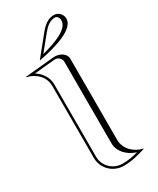

<svg xmlns="http://www.w3.org/2000/svg" viewBox="-202 -853 759 920"><g transform="rotate(-30 177.5 -393.0)"><path d="M101 -635C210.9 -655.5 310 -690.5 310 -745C310 -769.8 289.8 -790 265 -790C233.1 -790 207.8 -769 185.7 -741.7L100 -636ZM129.1 -652.9 195 -734.1C214.5 -758.1 236.2 -777 264 -777C275.6 -777 285 -764.9 285 -750C285 -703.6 210.2 -674 129.1 -652.9ZM90 -100C90 -42 138 4 196 4C240 4 277 -6 318 -19V-21C268 -32 230 -71 230 -120V-570C230 -594.5 203 -615.5 168.9 -615.5C166 -615.5 163 -615.3 160 -615L2 -600V-598C52 -587 90 -549 90 -500ZM102 -100V-500C102 -539.9 79.3 -572.9 48 -592.3L161.2 -603.1C162.4 -603.2 163.5 -603.2 164.7 -603.2C182.7 -603.2 198 -588.4 198 -570V-120C198 -73.9 233.5 -36.6 282.6 -20.9C253.1 -12.8 227 -8 196 -8C144.4 -8 102 -48.9 102 -100Z"/></g></svg>

Font: SortefaxS01
Style: Medium
Weight: 500
Designer: gluk
Foundry: gluk
Version: Version 0.261